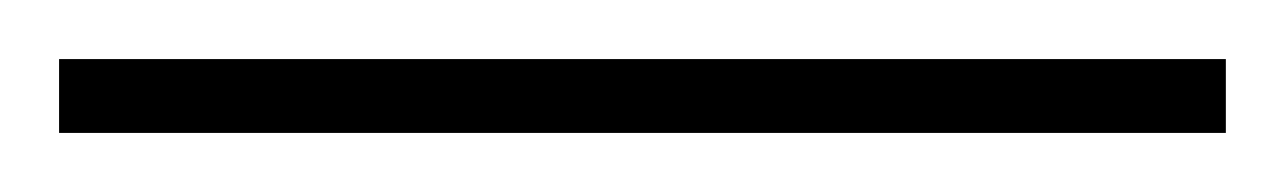

<svg xmlns="http://www.w3.org/2000/svg" viewBox="-22 71 435 65"><path d="M393 116H-2V91H393Z"/></svg>

Font: Noto Sans Armenian Thin
Style: Regular
Weight: 250
Version: Version 2.007